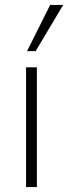

<svg xmlns="http://www.w3.org/2000/svg" viewBox="-20 -761 277 781"><path d="M86 0V-487H130V0ZM90 -553 184 -741H237L125 -553Z"/></svg>

Font: Nunito Sans 10pt SemiCondensed ExtraLight
Style: Regular
Weight: 250
Width: 4
Designer: Vernon Adams
Foundry: Vernon Adams
Version: Version 3.101;gftools[0.9.27]